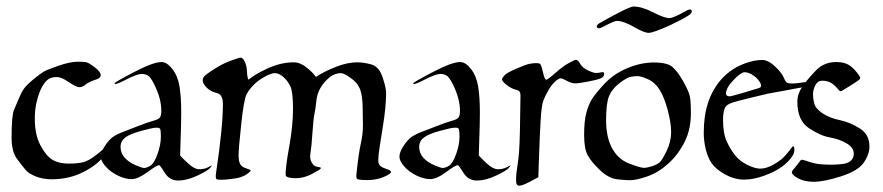

<svg xmlns="http://www.w3.org/2000/svg" viewBox="-20 -554 2750 598"><path d="M318.8 -91.3Q318.8 -82 293.5 -56.2Q268.1 -30.3 228.3 -12.9Q188.5 4.4 140.1 4.4Q114.3 4.4 91.8 -4.4Q69.3 -13.2 59.6 -24.9Q49.8 -36.6 33 -59.1Q16.1 -81.5 16.1 -126Q16.1 -195.3 23.9 -212.6Q31.7 -230 39.3 -248.5Q46.9 -267.1 55.2 -278.6Q63.5 -290 85.2 -307.9Q106.9 -325.7 116.9 -331.3Q127 -336.9 162.6 -349.4Q198.2 -361.8 223.6 -361.8Q243.2 -361.8 250.5 -359.6Q257.8 -357.4 272.2 -346.7Q286.6 -335.9 291 -328.1Q300.3 -313 278.1 -305.9Q255.9 -298.8 245.6 -290Q235.4 -281.2 225.1 -282.7Q214.8 -284.2 192.9 -299.1Q170.9 -314 158.2 -314Q145.5 -314 136.5 -310.5Q127.4 -307.1 118.4 -294.9Q109.4 -282.7 103 -266.1Q96.7 -249.5 92.5 -229.2Q88.4 -209 88.4 -184.1Q88.4 -134.8 105.7 -101.8Q123 -68.8 143.1 -56.6Q163.1 -44.4 194.8 -44.4Q230 -44.4 248 -51.8Q266.1 -59.1 292.5 -81.8Q318.8 -104.5 318.8 -91.3Z M544.4 -203.6Q544.4 -185.1 543.9 -163.1L541 -69.8Q545.9 -63.5 565.7 -45.2Q585.4 -26.9 600.1 -26.9Q616.7 -26.9 628.4 -33.2Q640.1 -39.6 640.1 -38.6Q640.1 -37.6 633.3 -29.8Q626.5 -22 594.2 -6.8Q562 8.3 535.2 8.3Q508.3 8.3 493.4 -15.6Q478.5 -39.6 475.6 -39.6Q468.3 -39.6 439 -17.8Q409.7 3.9 389.6 3.9Q370.1 3.9 346.9 -7.3Q323.7 -18.6 308.8 -35.6Q293.9 -52.7 293.9 -65.9Q293.9 -79.1 304.4 -95.9Q314.9 -112.8 326.2 -123Q337.4 -133.3 361.6 -142.6Q385.7 -151.9 413.3 -162.6Q440.9 -173.3 458 -178Q475.1 -182.6 478.8 -189.2Q482.4 -195.8 482.4 -209Q482.4 -228.5 476.8 -249Q471.2 -269.5 460.2 -291.5Q449.2 -313.5 440.9 -318.6Q432.6 -323.7 420.9 -323.7Q414.1 -323.7 401.9 -319.3Q389.6 -314.9 363.3 -301.5Q336.9 -288.1 336.9 -294.4Q336.9 -297.9 397.2 -329.3Q457.5 -360.8 482.9 -360.8Q500 -360.8 516.8 -339.1Q533.7 -317.4 539.1 -284.9Q544.4 -252.4 544.4 -203.6ZM481 -127.9Q481 -150.9 478 -153.6Q475.1 -156.2 471.7 -156.2Q468.3 -156.2 464.4 -156.2Q456.1 -156.2 420.2 -146.5Q384.3 -136.7 369.9 -125.5Q355.5 -114.3 355.5 -96.7Q355.5 -77.1 368.2 -63Q380.9 -48.8 401.6 -39.8Q422.4 -30.8 429.2 -30.8Q436.5 -30.8 448.2 -37.8Q460 -44.9 470.5 -74Q481 -103 481 -127.9Z M1182.6 -264.2Q1182.6 -221.2 1171.9 -156.2L1162.6 -97.2Q1158.2 -69.3 1158.2 -55.9Q1158.2 -42.5 1164.6 -37.1Q1170.9 -31.7 1184.6 -27.3Q1197.8 -23.4 1197.8 -18.1Q1197.8 -12.7 1175.3 -2.9Q1152.8 6.8 1123.8 6.8Q1094.7 6.8 1091.8 2.7Q1088.9 -1.5 1090.3 -13.2Q1096.7 -75.2 1103.5 -105.5Q1110.4 -135.7 1110.4 -163.1Q1110.4 -190.4 1109.4 -224.9Q1108.4 -259.3 1100.6 -278.1Q1092.8 -296.9 1071.8 -311.5Q1050.8 -326.2 1042 -326.2Q1022 -326.2 1005.4 -312.3Q988.8 -298.3 978 -280Q967.3 -261.7 965.1 -238.3Q962.9 -214.8 959.5 -200Q956.1 -185.1 953.1 -140.1Q950.2 -95.2 947 -77.6Q943.8 -60.1 950.7 -48.1Q957.5 -36.1 967.3 -34.7Q977.1 -33.2 978.8 -32Q980.5 -30.8 978.5 -28.8Q976.1 -24.9 951.2 -12Q926.3 1 901.9 1Q877.4 1 871.1 -5.4Q869.6 -6.3 869.6 -12.7Q869.6 -35.6 881.1 -99.1Q892.6 -162.6 892.6 -215.6Q892.6 -268.6 884 -285.9Q875.5 -303.2 861.8 -314.9Q848.1 -326.7 835 -326.2Q825.2 -326.2 805.2 -315.4Q785.2 -304.7 771.2 -290.8Q757.3 -276.9 748.5 -261.5Q739.7 -246.1 731.4 -168.2Q723.1 -90.3 723.1 -71.3Q723.1 -52.2 727.8 -43.5Q732.4 -34.7 743.7 -30.8Q754.9 -26.9 756.6 -26.1Q758.3 -25.4 760 -23.7Q761.7 -22 758.8 -19.5Q740.7 -2.4 712.9 1.7Q685.1 5.9 670.9 5.9Q656.7 5.9 654.3 3.9Q650.4 1 653.3 -18.1Q674.3 -158.7 674.3 -230.5Q674.3 -259.8 655.3 -264.2Q636.2 -268.6 623.8 -281Q611.3 -293.5 611.3 -303.7Q611.3 -307.1 613.5 -312.7Q615.7 -318.4 644 -336.9Q672.4 -355.5 698.7 -365Q725.1 -374.5 729 -374.5Q736.3 -374.5 742.4 -362.1Q748.5 -349.6 749.3 -330.3Q750 -311 754.4 -305.7Q769.5 -320.3 811.8 -340.1Q854 -359.9 895 -359.9Q914.6 -359.9 934.6 -344Q954.6 -328.1 963.9 -314.5Q987.3 -330.1 1024.2 -345Q1061 -359.9 1092.8 -359.9Q1111.8 -359.9 1136 -353.5Q1160.2 -347.2 1171.4 -314Q1182.6 -280.8 1182.6 -264.2Z M1474.6 -203.6Q1474.6 -185.1 1474.1 -163.1L1471.2 -69.8Q1476.1 -63.5 1495.8 -45.2Q1515.6 -26.9 1530.3 -26.9Q1546.9 -26.9 1558.6 -33.2Q1570.3 -39.6 1570.3 -38.6Q1570.3 -37.6 1563.5 -29.8Q1556.6 -22 1524.4 -6.8Q1492.2 8.3 1465.3 8.3Q1438.5 8.3 1423.6 -15.6Q1408.7 -39.6 1405.8 -39.6Q1398.4 -39.6 1369.1 -17.8Q1339.8 3.9 1319.8 3.9Q1300.3 3.9 1277.1 -7.3Q1253.9 -18.6 1239 -35.6Q1224.1 -52.7 1224.1 -65.9Q1224.1 -79.1 1234.6 -95.9Q1245.1 -112.8 1256.3 -123Q1267.6 -133.3 1291.7 -142.6Q1315.9 -151.9 1343.5 -162.6Q1371.1 -173.3 1388.2 -178Q1405.3 -182.6 1408.9 -189.2Q1412.6 -195.8 1412.6 -209Q1412.6 -228.5 1407 -249Q1401.4 -269.5 1390.4 -291.5Q1379.4 -313.5 1371.1 -318.6Q1362.8 -323.7 1351.1 -323.7Q1344.2 -323.7 1332 -319.3Q1319.8 -314.9 1293.5 -301.5Q1267.1 -288.1 1267.1 -294.4Q1267.1 -297.9 1327.4 -329.3Q1387.7 -360.8 1413.1 -360.8Q1430.2 -360.8 1447 -339.1Q1463.9 -317.4 1469.2 -284.9Q1474.6 -252.4 1474.6 -203.6ZM1411.1 -127.9Q1411.1 -150.9 1408.2 -153.6Q1405.3 -156.2 1401.9 -156.2Q1398.4 -156.2 1394.5 -156.2Q1386.2 -156.2 1350.3 -146.5Q1314.5 -136.7 1300 -125.5Q1285.6 -114.3 1285.6 -96.7Q1285.6 -77.1 1298.3 -63Q1311 -48.8 1331.8 -39.8Q1352.5 -30.8 1359.4 -30.8Q1366.7 -30.8 1378.4 -37.8Q1390.1 -44.9 1400.6 -74Q1411.1 -103 1411.1 -127.9Z M1861.8 -324.2Q1861.8 -314.5 1850.6 -309.8Q1839.4 -305.2 1811 -299.8Q1782.7 -294.4 1771.5 -294.4Q1760.3 -294.4 1745.6 -302.2Q1731 -310.1 1727.1 -310.1Q1720.2 -310.1 1709.5 -300.5Q1698.7 -291 1688 -272.7Q1677.2 -254.4 1671.9 -239.5Q1666.5 -224.6 1663.8 -178.7Q1661.1 -132.8 1658.2 -48.8L1656.7 -2L1627 13.7Q1606 24.4 1597.7 24.4Q1587.4 24.4 1587.4 9.3Q1587.4 -5.9 1588.6 -15.9Q1589.8 -25.9 1594.5 -58.8Q1599.1 -91.8 1600.1 -194.3L1601.1 -258.3Q1601.1 -271.5 1587.9 -274.2Q1574.7 -276.9 1559.1 -288.6Q1543.5 -300.3 1543.5 -307.6Q1543.5 -310.1 1550.3 -318.4Q1557.1 -326.7 1586.9 -339.6Q1616.7 -352.5 1628.2 -355Q1639.6 -357.4 1649.7 -357.4Q1659.7 -357.4 1662.1 -355Q1666 -352.1 1671.1 -328.9Q1676.3 -305.7 1681.2 -305.7Q1686 -305.7 1709.7 -326.7Q1733.4 -347.7 1751.7 -357.7Q1770 -367.7 1773.4 -367.7Q1780.3 -367.7 1787.1 -355.2Q1793.9 -342.8 1811.3 -334.7Q1828.6 -326.7 1836.4 -326.7Q1844.2 -326.7 1853 -328.9Q1861.8 -331.1 1861.8 -324.2Z M2131.8 -200.7Q2131.8 -150.9 2112.3 -112.1Q2092.8 -73.2 2062.5 -45.4Q2032.2 -17.6 1997.6 -5.1Q1962.9 7.3 1941.4 7.3Q1931.2 7.3 1903.6 4.6Q1876 2 1848.6 -24.2Q1821.3 -50.3 1810.3 -70.6Q1799.3 -90.8 1799.3 -133.8Q1799.3 -177.2 1806.2 -202.6Q1813 -228 1823.7 -245.4Q1834.5 -262.7 1862.8 -293.2Q1891.1 -323.7 1933.6 -341.6Q1976.1 -359.4 2016.1 -359.4Q2058.6 -359.4 2074.7 -345.2Q2090.8 -331.1 2107.7 -301Q2124.5 -271 2128.2 -255.9Q2131.8 -240.7 2131.8 -200.7ZM2070.3 -142.1Q2070.3 -171.4 2059.6 -211.4Q2048.8 -251.5 2034.2 -274.7Q2019.5 -297.9 1997.8 -307.4Q1976.1 -316.9 1966.3 -316.9Q1956.5 -316.9 1944.8 -314.9Q1933.1 -313 1909.7 -295.2Q1886.2 -277.3 1877 -254.9Q1867.7 -232.4 1867.7 -179.7Q1867.7 -127 1886.5 -92.3Q1905.3 -57.6 1940.2 -44.4Q1975.1 -31.2 1985.4 -31.2Q1995.1 -31.2 2011 -36.4Q2026.9 -41.5 2034.7 -48.6Q2042.5 -55.7 2056.4 -84.2Q2070.3 -112.8 2070.3 -142.1Z M1838.9 -469.7Q1838.4 -470.7 1838.4 -471.7Q1838.4 -476.6 1848.1 -482.4Q1939 -533.7 1953.1 -533.7Q1979 -533.7 2014.2 -515.6Q2049.3 -497.6 2064.5 -497.6Q2077.1 -497.6 2115.7 -519.5Q2130.9 -528.3 2133.8 -522Q2134.8 -520 2134.8 -518.6Q2134.8 -512.2 2124.5 -505.9Q2105 -493.2 2067.4 -475.6Q2014.6 -451.7 2000.5 -451.7Q1985.8 -451.7 1954.1 -470.2Q1922.4 -488.8 1900.4 -488.8Q1892.6 -488.8 1855 -468.8Q1842.3 -462.4 1838.9 -469.7Z M2454.1 -90.8Q2454.6 -77.6 2448.7 -69.3Q2436.5 -49.8 2414.8 -34.2Q2393.1 -18.6 2359.6 -6.6Q2326.2 5.4 2297.9 5.4Q2267.6 5.4 2238.5 -10.7Q2209.5 -26.9 2196.8 -45.2Q2184.1 -63.5 2178 -89.6Q2171.9 -115.7 2171.9 -139.2Q2171.9 -167 2175.3 -191.2Q2178.7 -215.3 2187.5 -240.5Q2196.3 -265.6 2212.9 -289.6Q2229.5 -313.5 2251.7 -330.3Q2273.9 -347.2 2302 -357.2Q2330.1 -367.2 2354 -367.2Q2372.6 -367.2 2393.6 -347.4Q2414.6 -327.6 2420.7 -313Q2426.8 -298.3 2431.9 -296.1Q2437 -293.9 2446.5 -293.9Q2456.1 -293.9 2468.5 -295.7Q2481 -297.4 2491.7 -298.6Q2502.4 -299.8 2504.2 -298.1Q2505.9 -296.4 2505.9 -293.9Q2505.9 -289.6 2502.4 -288.1Q2496.6 -285.6 2479.7 -282.2Q2462.9 -278.8 2423.1 -271.7Q2383.3 -264.6 2373.5 -262.7Q2363.8 -260.7 2318.1 -249.5Q2272.5 -238.3 2264.2 -235.4Q2249 -230.5 2243.2 -225.1Q2237.3 -219.7 2234.6 -208.3Q2231.9 -196.8 2231.9 -181.6Q2231.9 -137.7 2244.1 -112.1Q2256.3 -86.4 2270.5 -69.1Q2284.7 -51.8 2308.1 -40.3Q2331.5 -28.8 2347.7 -28.8Q2367.2 -28.8 2388.9 -41.3Q2410.6 -53.7 2421.1 -64.5Q2431.6 -75.2 2447.8 -96.7Q2452.1 -102.5 2454.1 -90.8ZM2349.6 -292Q2343.8 -306.6 2328.6 -317.4Q2313 -329.1 2298.8 -329.1Q2288.1 -329.1 2264.6 -304.7Q2241.2 -280.3 2241.2 -262.7Q2241.2 -253.9 2253.9 -253.9Q2256.8 -253.9 2298.6 -266.1Q2340.3 -278.3 2343.8 -279.8Q2353.5 -282.7 2349.6 -292Z M2688 -98.1Q2688 -73.2 2670.2 -47.4Q2652.3 -21.5 2598.9 -4.6Q2545.4 12.2 2515.1 12.2Q2485.4 12.2 2465.8 1.5Q2446.3 -9.3 2446.3 -17.1Q2446.3 -19.5 2448.2 -22.5Q2472.2 -52.2 2473.1 -54.2Q2475.6 -57.6 2482.9 -55.7Q2516.1 -43.9 2534.9 -42.5Q2553.7 -41 2568.8 -41Q2583.5 -41 2602.3 -43Q2621.1 -44.9 2630.1 -53.5Q2639.2 -62 2639.2 -75.2Q2639.2 -94.7 2616.2 -107.9Q2593.3 -121.1 2564.5 -126Q2535.6 -130.9 2499.5 -154.8Q2463.4 -178.7 2463.4 -237.3Q2463.4 -262.7 2481 -287.1Q2498.5 -311.5 2522.9 -336.2Q2547.4 -360.8 2585 -360.8Q2610.8 -360.8 2626.7 -349.9Q2642.6 -338.9 2657.7 -315.9Q2659.2 -313.5 2659.2 -311.5Q2659.2 -308.1 2654.8 -304.7Q2645 -297.4 2628.7 -287.4Q2612.3 -277.3 2603 -271.5Q2597.2 -268.1 2593.8 -272Q2580.6 -288.6 2568.8 -295.7Q2557.1 -302.7 2540.5 -302.7Q2526.9 -302.7 2519.5 -288.6Q2512.2 -274.4 2512.2 -260.7Q2512.2 -246.1 2516.4 -230.7Q2520.5 -215.3 2542.2 -200.9Q2564 -186.5 2596.2 -179.7Q2628.4 -172.9 2658.2 -153.8Q2688 -134.8 2688 -98.1Z"/></svg>

Font: Eadui
Style: Medium
Weight: 500
Designer: Peter S. Baker
Version: Version 1.1